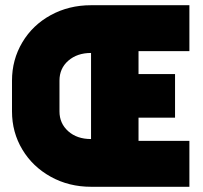

<svg xmlns="http://www.w3.org/2000/svg" viewBox="-20 -716 780 736"><path d="M511 -520V-432H651V-265H511V-176H706V0H329Q244 0 174.5 -38.5Q105 -77 65.5 -143Q26 -209 26 -289V-407Q26 -487 65.5 -553.5Q105 -620 174.5 -658Q244 -696 329 -696H706V-520ZM329 -513Q276 -513 242 -483.5Q208 -454 208 -407V-289Q208 -243 241.5 -213Q275 -183 329 -183Z"/></svg>

Font: M Major Mono Display
Style: Regular
Weight: 400
Designer: Emre Parlak
Foundry: Emre Parlak
Version: Version 2.000; ttfautohint (v1.8) -l 8 -r 50 -G 200 -x 14 -D